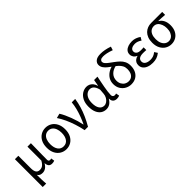

<svg xmlns="http://www.w3.org/2000/svg" viewBox="206 -2117 3625 3625"><g transform="rotate(-45 2018.5 -304.5)"><path d="M92.1 199.6V-543.4H183.5V-210.3Q183.5 -138.9 206.9 -102.5Q230.4 -66 283.3 -66Q308.4 -66 331.5 -73.6Q354.6 -81.2 378.2 -104.1Q401.8 -126.9 427 -171.4V-543.4H519.1Q518.3 -469.8 516.9 -393.9Q515.4 -318 514.3 -244.8Q513.2 -171.5 513.2 -105.8Q513.2 -83.3 524 -73.1Q534.7 -62.9 552.4 -62.9Q560.4 -62.9 568.1 -64.4Q575.8 -65.9 585.8 -69.3L597.6 0.1Q585.9 5.7 570.7 9.5Q555.4 13.4 532.6 13.4Q486.3 13.4 463.4 -11.9Q440.6 -37.3 435.4 -92.4H433Q403.6 -40 364.9 -14.5Q326.1 11 282.2 11Q248.6 11 222.1 0.8Q195.7 -9.5 176.2 -41.2Q176.2 -1.5 176.6 29.5Q177 60.5 177.8 87.2Q178.7 113.9 180.3 140.7Q181.9 167.5 184.3 199.6Z M917.1 13.4Q849.4 13.4 792.9 -20Q736.4 -53.3 703 -117Q669.6 -180.6 669.6 -271Q669.6 -362.5 703 -426.3Q736.4 -490 792.9 -523.4Q849.4 -556.8 917.1 -556.8Q985.2 -556.8 1041.2 -523.4Q1097.2 -490 1130.6 -426.3Q1164 -362.5 1164 -271Q1164 -180.6 1130.6 -117Q1097.2 -53.3 1041.2 -20Q985.2 13.4 917.1 13.4ZM917.1 -62.9Q989.7 -62.9 1029.7 -119.5Q1069.8 -176.2 1069.8 -271Q1069.8 -333.8 1051.9 -380.8Q1034 -427.8 999.8 -454.2Q965.7 -480.5 917.1 -480.5Q868.8 -480.5 834.2 -454.2Q799.6 -427.8 781.7 -380.8Q763.8 -333.8 763.8 -271Q763.8 -176.2 803.8 -119.5Q843.9 -62.9 917.1 -62.9Z M1411.1 0Q1390.9 -99.9 1359.8 -195.8Q1328.7 -291.6 1288.8 -377.8Q1249 -464 1201.8 -533L1293.3 -556.8Q1321.4 -512.7 1348 -455.8Q1374.7 -398.9 1398 -336.2Q1421.3 -273.4 1439.7 -211.1Q1458.2 -148.8 1469.3 -93.2H1474.3Q1507.4 -162.9 1535.7 -238.9Q1564.1 -314.8 1583.9 -392.5Q1603.7 -470.2 1609.9 -543.4H1701.5Q1687.5 -448.5 1661.1 -360.3Q1634.7 -272.1 1595.6 -184.2Q1556.5 -96.2 1501.1 0Z M1983.5 13.4Q1921.8 13.4 1874.9 -18.1Q1827.9 -49.7 1801.3 -111.5Q1774.6 -173.3 1774.6 -262.3Q1774.6 -355.7 1808 -421.4Q1841.3 -487.2 1895.8 -522Q1950.2 -556.8 2012.6 -556.8Q2047 -556.8 2079.6 -542.7Q2112.1 -528.7 2138.6 -497.4Q2165 -466 2180 -414.2H2183.1L2206.2 -543.4H2296.2Q2285.2 -489.9 2273.5 -431.1Q2261.7 -372.4 2251.4 -314.9Q2241.1 -257.4 2234.5 -206.8Q2228 -156.3 2228 -119.2Q2228 -91.6 2243.5 -77.3Q2259 -62.9 2281.7 -62.9Q2291 -62.9 2301.1 -65Q2311.2 -67.1 2319.3 -70.5L2332.4 -1.1Q2321.3 4.4 2304 8.9Q2286.8 13.4 2262.7 13.4Q2214.6 13.4 2185.4 -13.5Q2156.2 -40.4 2156.3 -96.9H2152.5Q2089.8 13.4 1983.5 13.4ZM2002.1 -63.7Q2038.3 -63.7 2070.5 -86.5Q2102.8 -109.3 2125 -147.7Q2147.1 -186.1 2150.3 -232.1L2158.5 -334.6Q2147.5 -379.2 2132 -407.7Q2116.5 -436.2 2098.3 -452.1Q2080.1 -468.1 2060.7 -474.1Q2041.3 -480.1 2022.5 -480.1Q1983.2 -480.1 1947.9 -455.7Q1912.6 -431.4 1890.7 -383.3Q1868.8 -335.1 1868.8 -263Q1868.8 -168 1904.2 -115.8Q1939.7 -63.7 2002.1 -63.7Z M2648.4 13.4Q2587 13.4 2531.5 -16Q2476 -45.3 2441.3 -100.8Q2406.6 -156.2 2406.6 -233.4Q2406.6 -303.8 2438.6 -356.7Q2470.5 -409.5 2523.9 -444.5Q2577.4 -479.4 2641.8 -495L2685.8 -443.5Q2596.5 -424.4 2545.8 -370.3Q2495.1 -316.2 2495.1 -236Q2495.1 -182.9 2517.1 -143.7Q2539 -104.5 2574.6 -83.7Q2610.2 -62.9 2650.4 -62.9Q2699.7 -62.9 2732.5 -85.7Q2765.3 -108.4 2781.7 -148.9Q2798.2 -189.4 2798.2 -243.6Q2798.2 -296.6 2777.1 -335.9Q2755.9 -375.2 2721.2 -406.6Q2686.4 -438 2645.6 -466.6Q2601.7 -498.1 2560 -530.7Q2518.3 -563.3 2491.6 -601.6Q2464.9 -639.8 2464.9 -687.2Q2464.9 -736.7 2507.9 -773Q2550.8 -809.3 2643.4 -809.3Q2694.4 -809.3 2751.7 -798.7Q2809.1 -788 2876.5 -765L2853.9 -692.5Q2784.9 -718 2733.4 -728.4Q2681.9 -738.7 2642.1 -738.7Q2594.6 -738.7 2573.5 -721.5Q2552.4 -704.2 2552.4 -681.8Q2552.4 -652.5 2574.9 -626.7Q2597.4 -600.9 2634.4 -573.8Q2671.3 -546.8 2715.1 -514.6Q2761.8 -480.6 2801.3 -443.3Q2840.7 -406 2864.5 -358.1Q2888.3 -310.3 2888.3 -245Q2888.3 -168.1 2859.8 -109.8Q2831.4 -51.6 2778 -19.1Q2724.7 13.4 2648.4 13.4Z M3222.9 13.4Q3156 13.4 3104 -6.1Q3052 -25.6 3022.8 -62.4Q2993.6 -99.1 2993.6 -149.6Q2993.6 -188.8 3008.7 -215.9Q3023.9 -243 3049.6 -260Q3075.3 -277 3106.2 -284.4V-289.4Q3064.5 -305.2 3042.4 -338.7Q3020.2 -372.2 3020.2 -410.5Q3020.2 -460.1 3048.8 -492.5Q3077.4 -524.8 3124.5 -540.8Q3171.5 -556.8 3227.4 -556.8Q3276.6 -556.8 3320.9 -540.9Q3365.3 -524.9 3402.8 -497.6L3366.5 -436Q3334.8 -458.9 3301.2 -471.2Q3267.6 -483.6 3230.1 -483.6Q3179.9 -483.6 3145.3 -462.4Q3110.7 -441.2 3110.7 -399.5Q3110.7 -362.5 3140.4 -339Q3170 -315.5 3235.3 -315.5Q3251.5 -315.5 3267.7 -316.3Q3283.9 -317.2 3303.5 -318.2V-246.5Q3279.7 -248.5 3259.4 -249.1Q3239.1 -249.7 3218.5 -249.7Q3151.9 -249.7 3118.3 -226.5Q3084.6 -203.3 3084.6 -157.8Q3084.6 -112.1 3124 -86Q3163.4 -59.8 3232.4 -59.8Q3271.7 -59.8 3307.5 -72.1Q3343.3 -84.5 3381 -115.2L3420.5 -54.4Q3371.6 -16.3 3325.6 -1.4Q3279.6 13.4 3222.9 13.4Z M3722.5 13.4Q3657.3 13.4 3601.9 -18.9Q3546.5 -51.2 3513 -113.6Q3479.6 -176.1 3479.6 -265.2Q3479.6 -337.4 3499.8 -389.7Q3520.1 -442.1 3555 -476Q3590 -509.8 3634.5 -526.6Q3679 -543.4 3727.5 -543.4H4024.4V-465.1Q3978.4 -468.9 3938.2 -471.3Q3898 -473.8 3852.8 -474.2V-469.8Q3902.9 -441.5 3931.4 -386.2Q3959.9 -330.9 3959.9 -253.9Q3959.9 -169.8 3928.5 -109.9Q3897.2 -50 3843.2 -18.3Q3789.2 13.4 3722.5 13.4ZM3723.3 -62.9Q3767 -62.9 3800.3 -87.1Q3833.6 -111.4 3852.5 -155.8Q3871.4 -200.2 3871.4 -261.3Q3871.4 -316.3 3854.2 -363.1Q3837 -409.8 3804.3 -438.5Q3771.6 -467.1 3724.5 -467.1Q3681.9 -467.1 3647.7 -445.3Q3613.4 -423.4 3593.6 -378.4Q3573.8 -333.4 3573.8 -265.2Q3573.8 -202.9 3593.3 -157.5Q3612.8 -112.2 3646.8 -87.5Q3680.7 -62.9 3723.3 -62.9Z"/></g></svg>

Font: Noto Sans TC
Style: Regular
Weight: 100
Designer: Ryoko NISHIZUKA 西塚涼子 (kana, bopomofo & ideographs); Paul D. Hunt (Latin, Greek & Cyrillic); Sandoll Communications 산돌커뮤니
Foundry: Adobe
Version: Version 2.004;hotconv 1.0.118;makeotfexe 2.5.65603